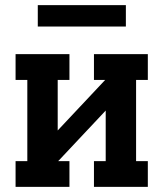

<svg xmlns="http://www.w3.org/2000/svg" viewBox="-20 -732 640 752"><path d="M41 0V-101H87V-419H41V-520H252V-419H206V-221L392 -419H348V-520H559V-419H513V-101H559V0H348V-101H394V-299L208 -101H252V0ZM128 -628V-712H473V-628Z"/></svg>

Font: Iosevka HT Extended
Style: Bold
Weight: 700
Width: 7
Monospace: yes
Designer: Belleve Invis
Foundry: Belleve Invis
Version: Version 32.3.0; ttfautohint (v1.8.4)